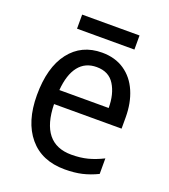

<svg xmlns="http://www.w3.org/2000/svg" viewBox="-128 -769 765 871"><g transform="rotate(20 255.0 -333.5)"><path d="M264 -546Q327 -546 372 -515.5Q417 -485 440.5 -430.5Q464 -376 464 -306V-252H138Q142 -63 290 -63Q333 -63 368 -72Q403 -81 441 -100V-25Q404 -7 367.5 1.5Q331 10 284 10Q173 10 112 -63Q51 -136 51 -264Q51 -398 108 -472Q165 -546 264 -546ZM263 -476Q208 -476 176.5 -436Q145 -396 139 -320H377Q377 -387 349.5 -431.5Q322 -476 263 -476ZM396 -677V-609H119V-677Z"/></g></svg>

Font: Noto Sans Gurmukhi UI SemiCondensed
Style: Regular
Weight: 400
Width: 4
Designer: Jelle Bosma - Monotype Design Team
Foundry: Monotype Imaging Inc.
Version: Version 2.004; ttfautohint (v1.8.4.7-5d5b)